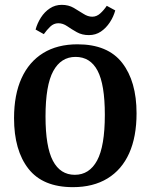

<svg xmlns="http://www.w3.org/2000/svg" viewBox="-20 -764 622 793"><path d="M281 9Q157 9 97.5 -67Q38 -143 38 -276Q38 -373 69 -441Q100 -509 158.5 -545Q217 -581 300 -581Q425 -581 484.5 -504.5Q544 -428 544 -296Q544 -199 513.5 -131Q483 -63 424 -27Q365 9 281 9ZM292 -529Q232 -529 200 -470.5Q168 -412 168 -283Q168 -158 198.5 -100Q229 -42 289 -42Q349 -42 381 -101Q413 -160 413 -290Q413 -415 383 -472Q353 -529 292 -529ZM347 -619Q319 -619 297.5 -631Q276 -643 258 -655.5Q240 -668 221 -668Q202 -668 187.5 -654Q173 -640 161 -623L127 -642Q134 -668 149 -691.5Q164 -715 186 -729.5Q208 -744 235 -744Q263 -744 284.5 -731.5Q306 -719 324.5 -707Q343 -695 361 -695Q379 -695 394 -708.5Q409 -722 421 -740L456 -721Q449 -695 433.5 -671.5Q418 -648 396.5 -633.5Q375 -619 347 -619Z"/></svg>

Font: Rasa SemiBold
Style: Regular
Weight: 600
Designer: Anna Giedrys (Yrsa+Rasa design), David Brezina (Yrsa art-direction, Rasa art-direction, design)
Foundry: Rosetta Type Foundry
Version: Version 2.004